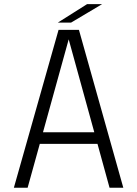

<svg xmlns="http://www.w3.org/2000/svg" viewBox="-20 -880 643 900"><path d="M45 0 254.5 -740H350L558 0H493.5L437 -205.5H166.5L109.5 0ZM181.5 -260H422L302 -695.5ZM251 -774 388 -860.5H458.5L313 -774Z"/></svg>

Font: Epilogue Light
Style: Regular
Weight: 300
Designer: Tyler Finck
Foundry: Etcetera Type Co
Version: Version 2.111; ttfautohint (v1.8.3)